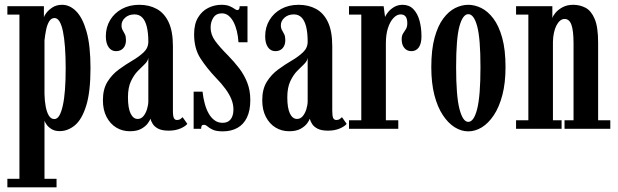

<svg xmlns="http://www.w3.org/2000/svg" viewBox="-20 -550 2638 820"><path d="M11.5 250V213.5H63V-487.5H11.5V-523.5H167.5V-476.5Q169 -483 178.5 -495.5Q188 -508 204.8 -518.8Q221.5 -529.5 245.5 -529.5Q278 -529.5 305.5 -501.8Q333 -474 349.8 -414.5Q366.5 -355 366.5 -259Q366.5 -157.5 348.2 -98.8Q330 -40 300 -15Q270 10 234.5 10Q214 10 200 1.2Q186 -7.5 178.8 -18.2Q171.5 -29 170 -34.5V213.5H221.5V250ZM212 -41.5Q224.5 -41.5 233.2 -56.2Q242 -71 248.2 -99Q254.5 -127 257.5 -167Q260.5 -207 260.5 -257.5Q260.5 -309 257.5 -348.8Q254.5 -388.5 248.8 -416.2Q243 -444 234 -458.5Q225 -473 213 -473Q199 -473 190.2 -459Q181.5 -445 177 -423Q172.5 -401 170 -377.5V-148.5Q170.5 -120.5 175 -96Q179.5 -71.5 188.5 -56.5Q197.5 -41.5 212 -41.5Z M534.5 10.5Q502.5 10.5 476.5 -5.2Q450.5 -21 435 -50.8Q419.5 -80.5 419.5 -122Q419.5 -169.5 439 -200.8Q458.5 -232 487.5 -253.2Q516.5 -274.5 545.2 -291.2Q574 -308 593.8 -326.8Q613.5 -345.5 613.5 -372Q613.5 -408.5 607.2 -434.8Q601 -461 588 -474.8Q575 -488.5 554.5 -488.5Q530 -488.5 514.5 -474.5Q499 -460.5 499 -442Q499 -429.5 504 -421Q509 -412.5 513.5 -403.5Q518 -394.5 518 -378.5Q518 -357 506.5 -344.2Q495 -331.5 475.5 -331.5Q455.5 -331.5 443.8 -348.5Q432 -365.5 432 -395Q432 -433.5 450.2 -464Q468.5 -494.5 500.8 -512Q533 -529.5 575 -529.5Q617 -529.5 649.5 -511.8Q682 -494 700.2 -455.2Q718.5 -416.5 718.5 -353V-77.5Q718.5 -53.5 722.8 -45.5Q727 -37.5 736 -37.5Q745 -37.5 751 -42Q757 -46.5 760 -49.5L780 -21Q772 -10.5 750.5 -1.2Q729 8 700.5 8Q672.5 8 656.2 -0.2Q640 -8.5 632.5 -20.5Q625 -32.5 622.5 -43Q620.5 -36 611.2 -23.2Q602 -10.5 583.5 0Q565 10.5 534.5 10.5ZM568 -42Q582.5 -42 592.5 -54Q602.5 -66 608 -84Q613.5 -102 613.5 -118.5V-303Q611.5 -289 598.2 -276.2Q585 -263.5 568.5 -246.8Q552 -230 539.2 -203Q526.5 -176 526.5 -134Q526.5 -88.5 537.8 -65.2Q549 -42 568 -42Z M931.5 11Q903.5 11 888.8 4Q874 -3 866.2 -10Q858.5 -17 851 -17Q844 -17 841.5 -12.8Q839 -8.5 839 0H807V-158.5H845Q848 -130.5 854.8 -106.2Q861.5 -82 872 -64Q882.5 -46 897 -35.8Q911.5 -25.5 930 -25.5Q947 -25.5 957.2 -33Q967.5 -40.5 972.2 -53.5Q977 -66.5 977 -81.5Q977 -104 968.5 -125.5Q960 -147 943.2 -170Q926.5 -193 901.5 -218.5Q863.5 -258.5 836.2 -300.5Q809 -342.5 809 -403.5Q809 -447.5 825.8 -475.2Q842.5 -503 869.2 -516.2Q896 -529.5 925.5 -529.5Q947 -529.5 960 -524Q973 -518.5 980.8 -512.8Q988.5 -507 994 -507Q998.5 -507 1001 -510.8Q1003.5 -514.5 1003.5 -523.5H1037V-369.5H998.5Q997 -394 991.8 -416.2Q986.5 -438.5 977.5 -455.8Q968.5 -473 956.2 -483Q944 -493 927.5 -493Q903.5 -493 891.5 -475Q879.5 -457 879.5 -432Q879.5 -402 898.8 -375.5Q918 -349 953.5 -313.5Q980 -286.5 1001.8 -258Q1023.5 -229.5 1036.2 -196.5Q1049 -163.5 1049 -122.5Q1049 -77.5 1034.5 -47.8Q1020 -18 993.5 -3.5Q967 11 931.5 11Z M1215 10.5Q1183 10.5 1157 -5.2Q1131 -21 1115.5 -50.8Q1100 -80.5 1100 -122Q1100 -169.5 1119.5 -200.8Q1139 -232 1168 -253.2Q1197 -274.5 1225.8 -291.2Q1254.5 -308 1274.2 -326.8Q1294 -345.5 1294 -372Q1294 -408.5 1287.8 -434.8Q1281.5 -461 1268.5 -474.8Q1255.5 -488.5 1235 -488.5Q1210.5 -488.5 1195 -474.5Q1179.5 -460.5 1179.5 -442Q1179.5 -429.5 1184.5 -421Q1189.5 -412.5 1194 -403.5Q1198.5 -394.5 1198.5 -378.5Q1198.5 -357 1187 -344.2Q1175.5 -331.5 1156 -331.5Q1136 -331.5 1124.2 -348.5Q1112.5 -365.5 1112.5 -395Q1112.5 -433.5 1130.8 -464Q1149 -494.5 1181.2 -512Q1213.5 -529.5 1255.5 -529.5Q1297.5 -529.5 1330 -511.8Q1362.5 -494 1380.8 -455.2Q1399 -416.5 1399 -353V-77.5Q1399 -53.5 1403.2 -45.5Q1407.5 -37.5 1416.5 -37.5Q1425.5 -37.5 1431.5 -42Q1437.5 -46.5 1440.5 -49.5L1460.5 -21Q1452.5 -10.5 1431 -1.2Q1409.5 8 1381 8Q1353 8 1336.8 -0.2Q1320.5 -8.5 1313 -20.5Q1305.5 -32.5 1303 -43Q1301 -36 1291.8 -23.2Q1282.5 -10.5 1264 0Q1245.5 10.5 1215 10.5ZM1248.5 -42Q1263 -42 1273 -54Q1283 -66 1288.5 -84Q1294 -102 1294 -118.5V-303Q1292 -289 1278.8 -276.2Q1265.5 -263.5 1249 -246.8Q1232.5 -230 1219.8 -203Q1207 -176 1207 -134Q1207 -88.5 1218.2 -65.2Q1229.5 -42 1248.5 -42Z M1470.5 0V-36.5H1523V-487.5H1470.5V-523.5H1618.5L1624.5 -477.5Q1627 -484.5 1636.5 -497Q1646 -509.5 1662.2 -519.5Q1678.5 -529.5 1699.5 -529.5Q1727.5 -529.5 1745.2 -511.2Q1763 -493 1771.5 -462.5Q1780 -432 1780 -394.5Q1780 -363.5 1768.5 -347.5Q1757 -331.5 1737 -331.5Q1718.5 -331.5 1707 -345Q1695.5 -358.5 1695.5 -382.5Q1695.5 -398 1701.8 -407.5Q1708 -417 1713.8 -426.2Q1719.5 -435.5 1719.5 -450.5Q1719.5 -470.5 1712.2 -479.5Q1705 -488.5 1691 -488.5Q1675 -488.5 1660.5 -473.2Q1646 -458 1637 -430.5Q1628 -403 1628 -365.5V-36.5H1681V0Z M1980 11Q1950.5 11 1922.5 -6.2Q1894.5 -23.5 1871.5 -58Q1848.5 -92.5 1835.2 -144Q1822 -195.5 1822 -263.5Q1822 -337.5 1836 -388.8Q1850 -440 1873.2 -471Q1896.5 -502 1924.2 -515.8Q1952 -529.5 1980 -529.5Q2007.5 -529.5 2035.5 -515.8Q2063.5 -502 2087 -471Q2110.5 -440 2124.8 -388.8Q2139 -337.5 2139 -263.5Q2139 -195.5 2125.5 -144Q2112 -92.5 2089 -58Q2066 -23.5 2037.8 -6.2Q2009.5 11 1980 11ZM1980 -29.5Q2004 -29.5 2018 -85Q2032 -140.5 2032 -263.5Q2032 -386 2018 -437.8Q2004 -489.5 1980 -489.5Q1956.5 -489.5 1942.2 -437.8Q1928 -386 1928 -263.5Q1928 -140.5 1942.2 -85Q1956.5 -29.5 1980 -29.5Z M2184 0V-36.5H2236.5V-487.5H2184V-523.5H2339V-472Q2340.5 -480.5 2351.5 -494.2Q2362.5 -508 2382 -518.8Q2401.5 -529.5 2428 -529.5Q2456.5 -529.5 2480.8 -516.8Q2505 -504 2519.8 -469.2Q2534.5 -434.5 2534.5 -368V-36.5H2586.5V0H2391V-36.5H2429.5V-364Q2429.5 -419 2420.5 -444Q2411.5 -469 2391.5 -469Q2380.5 -469 2371.8 -461.5Q2363 -454 2356.2 -440.8Q2349.5 -427.5 2345.8 -410Q2342 -392.5 2341.5 -372.5V-36.5H2378.5V0Z"/></svg>

Font: Imbue Thin 10pt SemiBold
Style: Regular
Weight: 600
Version: Version 1.102